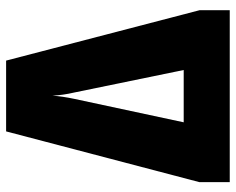

<svg xmlns="http://www.w3.org/2000/svg" viewBox="-90 -664 754 613"><g transform="rotate(-90 286.5 -357.0)"><path d="M561 -96V0H12V-97L174 -714H400ZM298 -497Q290 -531 288 -566Q286 -535 278 -497L203 -147H370Z"/></g></svg>

Font: Noto Sans UI CondBlack
Style: Regular
Weight: 900
Width: 3
Designer: Monotype Design Team
Foundry: Monotype Imaging Inc.
Version: Version 1.001